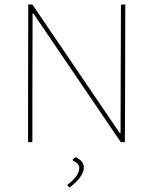

<svg xmlns="http://www.w3.org/2000/svg" viewBox="-20 -658 710 889"><path d="M558.1 0H539.1L134.8 -595.2H130.9L129.9 -199.2V0H109.9V-189.9L110.8 -637.2H129.9L534.2 -42H538.1L540 -636.2L560.1 -638.2L559.1 -175.8ZM330.1 69.8Q368.2 86.9 368.2 118.2Q368.2 159.2 301.8 210.9L292 200.2L293 196.8Q347.2 156.2 347.2 119.1Q347.2 99.1 316.9 85V81.1Q322.3 73.2 330.1 69.8Z"/></svg>

Font: Datalegreya
Style: Dot
Weight: 700
Designer: Figs Lab
Foundry: Figs Lab
Version: Version 1.002;PS 001.002;hotconv 1.0.70;makeotf.lib2.5.58329